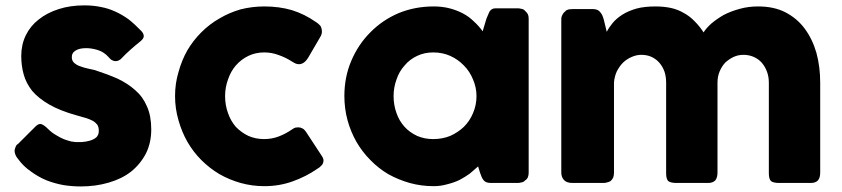

<svg xmlns="http://www.w3.org/2000/svg" viewBox="-20 -668 3075 701"><path d="M155.3 -197.3Q168.9 -183.6 184.6 -174.8Q200.2 -165 214.8 -159.2Q228.5 -154.3 240.2 -151.4Q251 -149.4 254.9 -149.4Q264.6 -149.4 279.3 -149.4Q293.9 -150.4 307.6 -154.3Q321.3 -158.2 331.1 -166Q340.8 -174.8 340.8 -190.4Q340.8 -204.1 335 -212.9Q329.1 -220.7 319.3 -226.6Q308.6 -232.4 293 -237.3Q278.3 -241.2 258.8 -247.1Q199.2 -263.7 160.2 -286.1Q121.1 -308.6 97.7 -335.9Q75.2 -364.3 66.4 -396.5Q57.6 -427.7 57.6 -463.9Q57.6 -504.9 74.2 -539.1Q90.8 -573.2 121.1 -596.7Q151.4 -621.1 194.3 -634.8Q236.3 -648.4 288.1 -648.4Q320.3 -648.4 347.7 -642.6Q375 -637.7 400.4 -626Q424.8 -615.2 449.2 -597.7Q472.7 -579.1 496.1 -554.7Q504.9 -544.9 504.9 -536.1Q504.9 -527.3 493.2 -517.6Q473.6 -502 456.1 -486.3Q438.5 -470.7 419.9 -451.2Q413.1 -446.3 407.2 -445.3Q401.4 -444.3 396.5 -445.3Q390.6 -447.3 385.7 -450.2Q380.9 -454.1 377 -459Q359.4 -478.5 336.9 -485.4Q314.5 -492.2 294.9 -492.2Q269.5 -492.2 255.9 -483.4Q241.2 -474.6 242.2 -457Q243.2 -444.3 252 -437.5Q260.7 -429.7 273.4 -425.8Q286.1 -420.9 299.8 -418Q314.5 -415 326.2 -412.1Q371.1 -397.5 409.2 -380.9Q446.3 -363.3 473.6 -338.9Q502 -314.5 516.6 -279.3Q532.2 -245.1 532.2 -195.3Q532.2 -146.5 512.7 -107.4Q492.2 -68.4 458 -41Q423.8 -14.6 376 -1Q329.1 12.7 274.4 12.7Q243.2 12.7 211.9 7.8Q179.7 2 149.4 -9.8Q119.1 -22.5 92.8 -42Q65.4 -60.5 44.9 -88.9Q39.1 -95.7 36.1 -103.5Q33.2 -111.3 33.2 -118.2Q34.2 -126 37.1 -131.8Q39.1 -138.7 45.9 -142.6Q67.4 -164.1 110.4 -207Q122.1 -217.8 130.9 -214.8Q140.6 -211.9 155.3 -197.3Z M1045.9 -195.3Q1052.7 -200.2 1058.6 -202.1Q1065.4 -203.1 1068.4 -203.1Q1077.1 -203.1 1084 -199.2Q1090.8 -196.3 1098.6 -184.6Q1117.2 -156.2 1154.3 -99.6Q1157.2 -95.7 1159.2 -90.8Q1161.1 -85.9 1161.1 -83Q1161.1 -71.3 1154.3 -64.5Q1147.5 -56.6 1138.7 -51.8Q1097.7 -23.4 1048.8 -5.9Q1000 11.7 945.3 11.7Q900.4 11.7 858.4 0Q817.4 -11.7 781.2 -32.2Q745.1 -53.7 714.8 -84Q685.5 -113.3 664.1 -150.4Q643.6 -186.5 631.8 -228.5Q619.1 -271.5 619.1 -317.4Q619.1 -363.3 631.8 -405.3Q643.6 -448.2 664.1 -484.4Q685.5 -520.5 714.8 -549.8Q745.1 -580.1 781.2 -600.6Q817.4 -622.1 858.4 -633.8Q900.4 -644.5 945.3 -644.5Q1000 -644.5 1045.9 -630.9Q1092.8 -616.2 1132.8 -587.9Q1132.8 -587.9 1131.8 -588.9Q1142.6 -582 1149.4 -574.2Q1155.3 -565.4 1155.3 -551.8Q1155.3 -543 1149.4 -533.2Q1134.8 -508.8 1105.5 -458Q1090.8 -433.6 1071.3 -433.6Q1066.4 -433.6 1060.5 -435.5Q1053.7 -438.5 1045.9 -443.4Q1023.4 -458 998 -466.8Q972.7 -476.6 944.3 -476.6Q913.1 -476.6 886.7 -463.9Q860.4 -451.2 840.8 -428.7Q822.3 -407.2 812.5 -377.9Q801.8 -348.6 801.8 -317.4Q801.8 -284.2 812.5 -254.9Q822.3 -226.6 840.8 -205.1Q860.4 -184.6 886.7 -171.9Q913.1 -160.2 944.3 -160.2Q972.7 -160.2 998 -169.9Q1023.4 -179.7 1045.9 -195.3Z M1910.2 -37.1Q1910.2 -28.3 1907.2 -20.5Q1903.3 -12.7 1896.5 -8.8Q1891.6 -2.9 1883.8 -2Q1876 0 1871.1 0Q1837.9 0 1772.5 0Q1761.7 0 1754.9 -2.9Q1749 -5.9 1745.1 -10.7Q1741.2 -15.6 1738.3 -22.5Q1735.4 -30.3 1732.4 -38.1Q1730.5 -45.9 1725.6 -60.5Q1711.9 -47.9 1695.3 -34.2Q1677.7 -21.5 1657.2 -10.7Q1636.7 -1 1612.3 4.9Q1588.9 11.7 1563.5 11.7Q1517.6 11.7 1475.6 0Q1434.6 -11.7 1397.5 -32.2Q1361.3 -53.7 1332 -84Q1302.7 -113.3 1281.2 -150.4Q1260.7 -186.5 1249 -228.5Q1237.3 -271.5 1237.3 -317.4Q1237.3 -386.7 1262.7 -446.3Q1288.1 -505.9 1332 -549.8Q1376 -594.7 1435.5 -620.1Q1495.1 -644.5 1563.5 -644.5Q1594.7 -644.5 1621.1 -637.7Q1647.5 -630.9 1669.9 -619.1Q1692.4 -607.4 1710 -589.8Q1728.5 -573.2 1742.2 -553.7Q1747.1 -569.3 1755.9 -599.6Q1761.7 -612.3 1764.6 -620.1Q1767.6 -627.9 1771.5 -630.9Q1775.4 -634.8 1781.2 -636.7Q1786.1 -637.7 1795.9 -637.7Q1821.3 -637.7 1871.1 -637.7Q1876 -637.7 1883.8 -635.7Q1891.6 -634.8 1896.5 -628.9Q1903.3 -623 1907.2 -616.2Q1910.2 -609.4 1910.2 -600.6Q1910.2 -413.1 1910.2 -37.1ZM1417 -317.4Q1417 -284.2 1427.7 -254.9Q1437.5 -226.6 1457 -205.1Q1475.6 -184.6 1502.9 -171.9Q1529.3 -160.2 1561.5 -160.2Q1595.7 -160.2 1624 -171.9Q1652.3 -184.6 1673.8 -205.1Q1695.3 -226.6 1707 -254.9Q1719.7 -284.2 1719.7 -317.4Q1719.7 -348.6 1707 -377.9Q1695.3 -407.2 1673.8 -428.7Q1652.3 -451.2 1624 -463.9Q1595.7 -476.6 1561.5 -476.6Q1529.3 -476.6 1502.9 -463.9Q1475.6 -451.2 1457 -428.7Q1437.5 -407.2 1427.7 -377.9Q1417 -348.6 1417 -317.4Z M2043 -627Q2048.8 -631.8 2056.6 -633.8Q2063.5 -634.8 2070.3 -634.8Q2095.7 -634.8 2145.5 -634.8Q2154.3 -634.8 2161.1 -631.8Q2168 -628.9 2171.9 -623Q2176.8 -617.2 2179.7 -610.4Q2182.6 -603.5 2184.6 -595.7Q2188.5 -581.1 2195.3 -551.8Q2203.1 -567.4 2216.8 -584Q2230.5 -600.6 2252 -614.3Q2273.4 -627.9 2303.7 -636.7Q2333 -644.5 2373 -644.5Q2404.3 -644.5 2430.7 -638.7Q2456.1 -632.8 2477.5 -620.1Q2499 -608.4 2516.6 -589.8Q2534.2 -572.3 2548.8 -549.8Q2558.6 -565.4 2577.1 -582Q2596.7 -598.6 2622.1 -613.3Q2648.4 -627 2680.7 -635.7Q2711.9 -644.5 2748 -644.5Q2805.7 -644.5 2847.7 -623Q2890.6 -600.6 2918 -563.5Q2946.3 -525.4 2960.9 -474.6Q2974.6 -423.8 2974.6 -366.2Q2974.6 -256.8 2974.6 -38.1Q2974.6 -19.5 2966.8 -9.8Q2958 0 2940.4 0Q2901.4 0 2825.2 0Q2803.7 0 2794.9 -6.8Q2787.1 -14.6 2787.1 -35.2Q2787.1 -145.5 2787.1 -366.2Q2787.1 -387.7 2780.3 -406.2Q2773.4 -424.8 2761.7 -438.5Q2750 -452.1 2732.4 -460Q2714.8 -467.8 2694.3 -467.8Q2674.8 -467.8 2658.2 -460Q2641.6 -452.1 2627.9 -439.5Q2615.2 -425.8 2607.4 -407.2Q2599.6 -388.7 2599.6 -366.2Q2599.6 -256.8 2599.6 -38.1Q2599.6 -19.5 2591.8 -9.8Q2583 0 2565.4 0Q2561.5 0 2554.7 0Q2553.7 0 2550.8 0Q2525.4 0 2450.2 0Q2428.7 0 2419.9 -6.8Q2412.1 -14.6 2412.1 -35.2Q2412.1 -145.5 2412.1 -366.2Q2412.1 -387.7 2406.2 -406.2Q2399.4 -424.8 2387.7 -438.5Q2376 -452.1 2359.4 -460Q2342.8 -467.8 2321.3 -467.8Q2303.7 -467.8 2286.1 -460Q2269.5 -453.1 2254.9 -439.5Q2242.2 -426.8 2232.4 -408.2Q2223.6 -389.6 2221.7 -367.2Q2221.7 -256.8 2221.7 -37.1Q2221.7 -28.3 2218.8 -19.5Q2214.8 -11.7 2209 -6.8Q2202.1 -2.9 2196.3 -2Q2190.4 0 2183.6 0Q2145.5 0 2070.3 0Q2048.8 0 2039.1 -10.7Q2029.3 -21.5 2029.3 -38.1Q2029.3 -224.6 2029.3 -597.7Q2029.3 -607.4 2034.2 -615.2Q2038.1 -623 2045.9 -627.9Q2044.9 -627.9 2043 -627Z"/></svg>

Font: Cocogoose
Style: Regular
Weight: 400
Designer: Cosimo Lorenzo Pancini
Version: Version 1.000